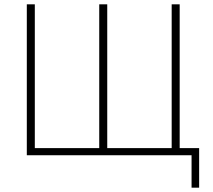

<svg xmlns="http://www.w3.org/2000/svg" viewBox="-20 -718 987 888"><path d="M866 0H104V-698H141V-33H439V-698H476V-33H774V-698H811V-33H901V150H866Z"/></svg>

Font: Plexus Sans ExtraLight
Style: Regular
Weight: 250
Version: Version 2.001;PS 002.001;hotconv 1.0.70;makeotf.lib2.5.58329